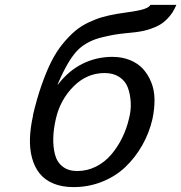

<svg xmlns="http://www.w3.org/2000/svg" viewBox="-20 -742 733 776"><path d="M113.8 -275.9 112.8 -274.9Q128.9 -343.8 148.7 -399.9Q168.5 -456.1 189 -496.1Q209.5 -536.1 235.1 -566.9Q260.7 -597.7 284.4 -617.4Q308.1 -637.2 338.1 -651.4Q368.2 -665.5 394 -672.9Q419.9 -680.2 453.1 -686Q464.4 -688 484.4 -690.7Q504.4 -693.4 518.6 -695.8Q532.7 -698.2 548.1 -701.7Q563.5 -705.1 573.7 -710.2Q584 -715.3 587.9 -722.2H692.9Q685.5 -705.6 677.5 -692.6Q669.4 -679.7 656.2 -666Q643.1 -652.3 627 -642.6Q610.8 -632.8 587.2 -624.8Q563.5 -616.7 534.2 -612.8Q528.3 -611.8 494.4 -608.4Q460.4 -605 442.1 -601.8Q423.8 -598.6 394 -591.6Q364.3 -584.5 341.1 -572.8Q317.9 -561 299.8 -544.9Q257.8 -506.8 212.9 -400.9L213.9 -399.9Q256.8 -456.1 313.2 -484.1Q369.6 -512.2 434.1 -512.2Q473.1 -512.2 505.1 -499.3Q537.1 -486.3 557.9 -463.6Q578.6 -440.9 591.3 -409.4Q604 -377.9 604.5 -340.6Q605 -303.2 596.2 -261.2Q583 -204.1 554.9 -154.8Q526.9 -105.5 487.1 -67.4Q447.3 -29.3 392.8 -7.6Q338.4 14.2 276.9 14.2Q230 14.2 195.3 -0.5Q160.6 -15.1 139.9 -41.3Q119.1 -67.4 109.4 -103.8Q99.6 -140.1 101.1 -183.3Q102.5 -226.6 113.8 -275.9ZM206.1 -263.2Q196.3 -221.2 195.3 -184.6Q194.3 -147.9 202.4 -117.2Q210.4 -86.4 233.4 -68.6Q256.3 -50.8 292 -50.8Q332.5 -50.8 368.2 -68.8Q403.8 -86.9 429.7 -117.4Q455.6 -147.9 473.6 -184.6Q491.7 -221.2 501 -261.2Q510.3 -295.9 508.3 -329.3Q506.3 -362.8 496.3 -388.9Q486.3 -415 462.2 -430.9Q438 -446.8 402.8 -446.8Q331.1 -446.8 277.3 -392.8Q223.6 -338.9 206.1 -263.2Z"/></svg>

Font: Perun
Style: Italic
Weight: 400
Italic angle: -12°
Foundry: Stefan Peev, Context Ltd
Version: Version 001.000